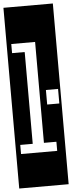

<svg xmlns="http://www.w3.org/2000/svg" viewBox="-82 -950 450 1196"><g transform="rotate(-5 142.5 -352.0)"><path d="M-12 213V-917H297V213ZM18 0H244V-57H166V-688H17V-631H96V-57H18ZM207 -384V-293H283V-384Z"/></g></svg>

Font: Zilla Slab Highlight Regular
Style: Regular
Weight: 400
Designer: Typotheque Type Foundry
Foundry: Typotheque type foundry
Version: Version 1.1; 2017; ttfautohint (v1.6)